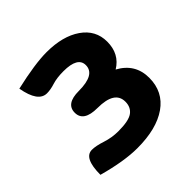

<svg xmlns="http://www.w3.org/2000/svg" viewBox="-126 -523 627 627"><g transform="rotate(-45 187.5 -209.0)"><path d="M163.1 6.8Q102.5 6.8 16.1 -17.1Q16.1 -94.7 54.2 -94.7Q72.3 -94.7 100.6 -85.4Q128.9 -76.2 158.2 -76.2Q206.5 -76.2 224.6 -89.6Q242.7 -103 242.7 -128.4Q242.7 -178.2 163.6 -178.2Q100.1 -178.2 100.1 -219.7Q100.1 -260.7 159.7 -260.7Q235.8 -260.7 235.8 -304.2Q235.8 -341.8 169.9 -341.8Q139.2 -341.8 118.4 -335.2Q97.7 -328.6 81.1 -328.6Q41 -328.6 27.8 -403.3Q121.6 -424.8 174.8 -424.8Q249 -424.8 294.2 -393.6Q339.4 -362.3 339.4 -309.1Q339.4 -252.4 294.4 -225.1Q353 -193.4 353 -128.4Q353 -64 302.5 -28.6Q252 6.8 163.1 6.8Z"/></g></svg>

Font: Bainsley
Style: Bold
Weight: 700
Designer: Paul James MIller
Foundry: High-Logic / Made with FontCreator
Version: Version 1.411;March 28, 2021;FontCreator 13.0.0.2683 64-bit